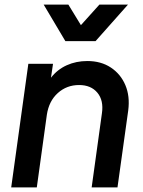

<svg xmlns="http://www.w3.org/2000/svg" viewBox="-20 -820 627 840"><path d="M29 0 104 -541H212L203 -480Q231 -516 272 -534.5Q313 -553 362 -553Q422 -553 465 -524.5Q508 -496 528.5 -447.5Q549 -399 541 -337L494 0H381L426 -325Q434 -381 406 -414.5Q378 -448 326 -448Q272 -448 233 -413Q194 -378 185 -318L141 0ZM266 -640 171 -800H279L334 -710L415 -800H540L398 -640Z"/></svg>

Font: Plus Jakarta Sans SemiBold
Style: Italic
Weight: 600
Italic angle: -8°
Designer: Gumpita Rahayu
Foundry: Tokotype
Version: Version 2.071; ttfautohint (v1.8.4.7-5d5b);gftools[0.9.29]